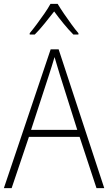

<svg xmlns="http://www.w3.org/2000/svg" viewBox="-20 -1035 557 989"><path d="M477 -66 390 -330H129L40 -66H0L241 -781H282L517 -66ZM288 -651Q282 -671 275 -694Q268 -717 261 -741Q254 -718 247 -695Q240 -672 233 -651L140 -366H378ZM277 -1015Q290 -993 309.5 -964.5Q329 -936 349 -908.5Q369 -881 384 -864V-857H358Q333 -882 306.5 -914.5Q280 -947 259 -976Q237 -948 210.5 -915Q184 -882 159 -857H133V-864Q149 -883 169.5 -910.5Q190 -938 209 -965.5Q228 -993 240 -1015Z"/></svg>

Font: Noto Sans Malayalam UI SemiCondensed ExtraLight
Style: Regular
Weight: 200
Width: 4
Designer: Jelle Bosma - Monotype Design Team
Foundry: Monotype Imaging Inc.
Version: Version 2.104; ttfautohint (v1.8.4.7-5d5b)